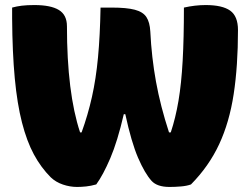

<svg xmlns="http://www.w3.org/2000/svg" viewBox="-20 -730 990 760"><path d="M28 -700Q46 -705 66.5 -707.5Q87 -710 116 -710Q181 -710 213 -690.5Q245 -671 245 -626Q245 -363 297 -206H303Q328 -275 344 -346.5Q360 -418 368 -503.5Q376 -589 378 -700H422Q481 -700 513.5 -691.5Q546 -683 559.5 -662.5Q573 -642 575 -605Q580 -503 597.5 -406.5Q615 -310 649 -206H656Q675 -263 686.5 -331Q698 -399 703 -489Q708 -579 708 -700Q730 -705 751.5 -707.5Q773 -710 794 -710Q860 -710 891 -688Q922 -666 922 -611Q922 -469 905 -357.5Q888 -246 847.5 -159Q807 -72 736 0Q720 6 696.5 8Q673 10 651 10Q602 10 580 -14Q553 -44 526.5 -105.5Q500 -167 476 -278H470Q445 -170 416.5 -103.5Q388 -37 361 0Q340 6 321 8Q302 10 285 10Q257 10 229 0.5Q201 -9 181 -28Q142 -67 114 -119Q86 -171 67 -245Q48 -319 38.5 -420Q29 -521 28 -657Z"/></svg>

Font: Recursive Sn Csl St XBk
Style: Regular
Weight: 1000
Version: Version 1.079;hotconv 1.0.112;makeotfexe 2.5.65598; ttfautoh